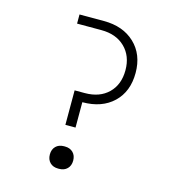

<svg xmlns="http://www.w3.org/2000/svg" viewBox="-109 -820 819 914"><g transform="rotate(15 300.0 -362.5)"><path d="M241 -205V-375H291Q364 -375 407 -417Q450 -459 450 -530Q450 -600 406.5 -642.5Q363 -685 290 -685H170V-730H290Q385 -730 442.5 -675.5Q500 -621 500 -530Q500 -438 443.5 -384Q387 -330 291 -330V-205ZM261 5Q236 5 221 -10Q206 -25 206 -50Q206 -75 221 -90Q236 -105 261 -105H266Q291 -105 306 -90Q321 -75 321 -50Q321 -25 306 -10Q291 5 266 5Z"/></g></svg>

Font: JetBrains Mono Extra Light
Style: Regular
Weight: 200
Monospace: yes
Designer: Philipp Nurullin, Konstantin Bulenkov
Foundry: JetBrains
Version: 2.002